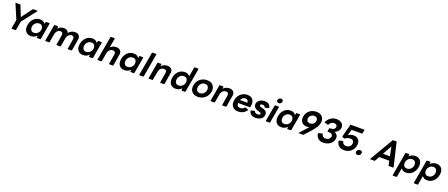

<svg xmlns="http://www.w3.org/2000/svg" viewBox="205 -3004 12765 5471"><g transform="rotate(20 6588.0 -268.0)"><path d="M360 0H251Q240 0 240 -11L287 -279Q98 -720 98 -725Q99 -734 110 -734H236Q247 -734 250 -725L378 -401L619 -725Q625 -734 635 -734H759Q769 -734 769 -726Q769 -723 422 -280L375 -13Q373 -1 360 0Z M829 10Q718 10 666 -65Q629 -118 629 -194Q629 -225 635 -259Q656 -378 734.5 -453Q813 -528 924 -528Q1032 -528 1079 -447L1092 -505Q1094 -518 1106 -518H1202Q1213 -518 1213 -507L1126 -13Q1124 -1 1111 0H1017Q1005 0 1005 -13L1013 -71Q937 10 829 10ZM882 -108Q944 -108 991 -150Q1052 -205 1052 -292Q1052 -337 1024.5 -373.5Q997 -410 935 -410Q873 -410 827 -368Q766 -313 766 -224Q766 -180 793 -144Q820 -108 882 -108Z M2057 0H1953Q1942 0 1942 -11V-13Q1994 -308 1994 -328Q1994 -410 1920 -410Q1874 -410 1832 -374Q1790 -338 1777 -264L1732 -13Q1730 -1 1717 0H1613Q1602 0 1602 -11V-13Q1654 -308 1654 -328Q1654 -410 1580 -410Q1534 -410 1492 -374Q1450 -338 1437 -264L1392 -13Q1390 -1 1377 0H1273Q1262 0 1262 -11L1349 -505Q1351 -517 1364 -518H1458Q1470 -518 1470 -505L1462 -443Q1537 -528 1641 -528Q1758 -528 1787 -433Q1825 -480 1876.5 -504Q1928 -528 1981 -528Q2066 -528 2106 -477Q2134 -441 2134 -386Q2134 -363 2072 -13Q2070 -1 2057 0Z M2412 10Q2301 10 2249 -65Q2212 -118 2212 -194Q2212 -225 2218 -259Q2239 -378 2317.5 -453Q2396 -528 2507 -528Q2615 -528 2662 -447L2675 -505Q2677 -518 2689 -518H2785Q2796 -518 2796 -507L2709 -13Q2707 -1 2694 0H2600Q2588 0 2588 -13L2596 -71Q2520 10 2412 10ZM2465 -108Q2527 -108 2574 -150Q2635 -205 2635 -292Q2635 -337 2607.5 -373.5Q2580 -410 2518 -410Q2456 -410 2410 -368Q2349 -313 2349 -224Q2349 -180 2376 -144Q2403 -108 2465 -108Z M3312 0H3208Q3197 0 3197 -11V-13Q3249 -307 3249 -327Q3249 -410 3172 -410Q3121 -410 3077 -374Q3033 -338 3020 -264L2975 -13Q2973 -1 2960 0H2856Q2845 0 2845 -11L2973 -737Q2975 -749 2988 -750H3092Q3103 -750 3103 -739L3053 -454Q3127 -528 3229 -528Q3319 -528 3360 -477Q3389 -441 3389 -385Q3389 -363 3327 -13Q3325 -1 3312 0Z M3667 10Q3556 10 3504 -65Q3467 -118 3467 -194Q3467 -225 3473 -259Q3494 -378 3572.5 -453Q3651 -528 3762 -528Q3870 -528 3917 -447L3930 -505Q3932 -518 3944 -518H4040Q4051 -518 4051 -507L3964 -13Q3962 -1 3949 0H3855Q3843 0 3843 -13L3851 -71Q3775 10 3667 10ZM3720 -108Q3782 -108 3829 -150Q3890 -205 3890 -292Q3890 -337 3862.5 -373.5Q3835 -410 3773 -410Q3711 -410 3665 -368Q3604 -313 3604 -224Q3604 -180 3631 -144Q3658 -108 3720 -108Z M4232 0H4123Q4112 0 4112 -11L4237 -721Q4239 -733 4252 -734H4361Q4372 -734 4372 -723L4247 -13Q4245 -1 4232 0Z M4862 0H4758Q4747 0 4747 -11V-13Q4799 -307 4799 -327Q4799 -410 4722 -410Q4671 -410 4627 -374Q4583 -338 4570 -264L4525 -13Q4523 -1 4510 0H4406Q4395 0 4395 -11L4482 -505Q4484 -517 4497 -518H4591Q4603 -518 4603 -505L4596 -446Q4632 -487 4681 -507.5Q4730 -528 4779 -528Q4869 -528 4910 -477Q4939 -441 4939 -385Q4939 -363 4877 -13Q4875 -1 4862 0Z M5217 10Q5106 10 5054 -65Q5017 -118 5017 -194Q5017 -225 5023 -259Q5044 -378 5122.5 -453Q5201 -528 5312 -528Q5414 -528 5462 -455L5512 -737Q5514 -749 5527 -750H5631Q5642 -750 5642 -739L5514 -13Q5512 -1 5499 0H5405Q5393 0 5393 -13L5401 -71Q5325 10 5217 10ZM5270 -108Q5332 -108 5379 -150Q5440 -205 5440 -292Q5440 -337 5412.5 -373.5Q5385 -410 5323 -410Q5261 -410 5215 -368Q5154 -313 5154 -224Q5154 -180 5181 -144Q5208 -108 5270 -108Z M5890 10Q5766 10 5705 -66Q5659 -122 5659 -202Q5659 -229 5664 -259Q5684 -377 5772.5 -452.5Q5861 -528 5985 -528Q6110 -528 6171 -453Q6217 -396 6217 -315Q6217 -288 6212 -259Q6191 -141 6103 -65.5Q6015 10 5890 10ZM5911 -108Q5973 -108 6020 -150Q6081 -205 6081 -292Q6081 -337 6053.5 -373.5Q6026 -410 5964 -410Q5902 -410 5856 -368Q5795 -313 5795 -224Q5795 -180 5822 -144Q5849 -108 5911 -108Z M6741 0H6637Q6626 0 6626 -11V-13Q6678 -307 6678 -327Q6678 -410 6601 -410Q6550 -410 6506 -374Q6462 -338 6449 -264L6404 -13Q6402 -1 6389 0H6285Q6274 0 6274 -11L6361 -505Q6363 -517 6376 -518H6470Q6482 -518 6482 -505L6475 -446Q6511 -487 6560 -507.5Q6609 -528 6658 -528Q6748 -528 6789 -477Q6818 -441 6818 -385Q6818 -363 6756 -13Q6754 -1 6741 0Z M7116 10Q6994 10 6938 -66Q6896 -121 6896 -199Q6896 -227 6902 -259Q6922 -377 7005.5 -452.5Q7089 -528 7211 -528Q7330 -528 7381 -448Q7413 -396 7413 -320Q7413 -286 7404 -232Q7400 -219 7388 -219H7033Q7035 -105 7138 -105Q7218 -105 7262 -164Q7267 -171 7274 -171Q7277 -171 7364 -139Q7371 -136 7371 -131Q7371 -127 7368 -122Q7321 -54 7254.5 -22Q7188 10 7116 10ZM7280 -316Q7274 -413 7190 -413Q7099 -413 7052 -316Z M7643 10Q7474 10 7443 -128Q7443 -142 7454 -144L7554 -170Q7562 -170 7564 -161Q7588 -105 7659 -105Q7741 -105 7741 -148Q7741 -162 7725.5 -172Q7710 -182 7649 -200Q7505 -243 7505 -347Q7505 -432 7582 -485Q7644 -528 7732 -528Q7888 -528 7912 -398Q7912 -385 7901 -382Q7802 -352 7799 -352Q7792 -352 7789 -360Q7770 -413 7710 -413Q7685 -413 7666 -405Q7642 -394 7642 -371Q7642 -339 7713 -324L7736 -318Q7826 -294 7857 -253Q7879 -222 7879 -179Q7879 -85 7798 -33Q7732 10 7643 10Z M8121 -610Q8089 -610 8070 -630Q8056 -646 8056 -669Q8056 -708 8089 -734Q8114 -754 8146 -754Q8178 -754 8196 -734Q8210 -719 8210 -697Q8210 -655 8179 -630Q8153 -610 8121 -610ZM8065 0H7961Q7950 0 7950 -11L8037 -505Q8039 -517 8052 -518H8156Q8167 -518 8167 -507L8080 -13Q8078 -1 8065 0Z M8424 10Q8313 10 8261 -65Q8224 -118 8224 -194Q8224 -225 8230 -259Q8251 -378 8329.5 -453Q8408 -528 8519 -528Q8627 -528 8674 -447L8687 -505Q8689 -518 8701 -518H8797Q8808 -518 8808 -507L8721 -13Q8719 -1 8706 0H8612Q8600 0 8600 -13L8608 -71Q8532 10 8424 10ZM8477 -108Q8539 -108 8586 -150Q8647 -205 8647 -292Q8647 -337 8619.5 -373.5Q8592 -410 8530 -410Q8468 -410 8422 -368Q8361 -313 8361 -224Q8361 -180 8388 -144Q8415 -108 8477 -108Z M9080 0H8955Q8945 0 8945 -7Q8945 -10 9180 -270Q9141 -255 9097 -255Q8996 -255 8943 -323Q8905 -372 8905 -443Q8905 -469 8910 -498Q8930 -610 9016 -679Q9102 -748 9221 -748Q9340 -748 9401 -676Q9448 -620 9448 -542Q9448 -452 9390 -355Q9348 -285 9255 -183L9097 -8Q9091 0 9080 0ZM9156 -372Q9212 -372 9253 -406Q9306 -449 9306 -521Q9306 -558 9280.5 -587Q9255 -616 9199 -616Q9144 -616 9103 -583Q9049 -539 9049 -468Q9049 -431 9075 -401.5Q9101 -372 9156 -372Z M9695 14Q9597 14 9538 -37.5Q9479 -89 9468 -180Q9468 -192 9481 -196L9590 -224Q9599 -224 9601 -214Q9620 -118 9718 -118Q9776 -118 9815 -147Q9864 -183 9864 -244Q9864 -278 9835.5 -300.5Q9807 -323 9746 -323H9715Q9704 -323 9704 -334L9720 -425Q9722 -437 9735 -438H9766Q9817 -438 9854 -462Q9897 -491 9897 -540Q9897 -570 9874 -593Q9851 -616 9803 -616Q9712 -616 9661 -520Q9656 -510 9647 -510L9547 -538Q9539 -541 9539 -547L9540 -554Q9583 -645 9659 -696.5Q9735 -748 9829 -748Q9936 -748 9996 -692Q10044 -646 10044 -582Q10044 -451 9897 -384Q9956 -363 9983 -318Q10003 -286 10003 -243Q10003 -225 9999 -205Q9982 -107 9898 -46.5Q9814 14 9695 14Z M10328 14Q10229 14 10168 -38Q10107 -90 10094 -183Q10094 -197 10106 -199L10212 -224Q10221 -224 10223 -214Q10245 -118 10344 -118Q10403 -118 10444 -150Q10497 -192 10497 -265Q10497 -303 10471.5 -332Q10446 -361 10386 -361Q10311 -361 10229 -305Q10223 -302 10218 -302Q10215 -302 10157 -331Q10151 -335 10151 -342L10251 -722Q10254 -734 10266 -734H10668Q10679 -734 10679 -723L10661 -620Q10659 -608 10646 -607H10333L10284 -426Q10358 -478 10446 -478Q10548 -478 10600 -412Q10638 -363 10638 -291Q10638 -265 10633 -236Q10613 -125 10528.5 -55.5Q10444 14 10328 14Z M10734 10Q10700 10 10681 -13Q10666 -30 10666 -54Q10666 -98 10701 -126Q10728 -148 10762 -148Q10797 -148 10816 -126Q10830 -109 10830 -85Q10830 -41 10796 -13Q10769 10 10734 10Z M11811 0H11685Q11675 0 11672 -10L11644 -147H11339L11263 -10Q11257 0 11246 0H11122Q11113 0 11113 -6Q11113 -10 11533 -724Q11539 -734 11549 -734H11642Q11653 -734 11656 -724L11825 -9Q11823 0 11811 0ZM11618 -272 11562 -550 11408 -272Z M11991 218H11887Q11876 218 11876 207L12001 -505Q12003 -517 12016 -518H12110Q12122 -518 12122 -505L12115 -447Q12190 -528 12298 -528Q12409 -528 12461 -453Q12499 -399 12499 -323Q12499 -293 12493 -259Q12472 -140 12393 -65Q12314 10 12203 10Q12101 10 12053 -63L12006 205Q12004 217 11991 218ZM12192 -108Q12254 -108 12301 -150Q12362 -205 12362 -292Q12362 -337 12334.5 -373.5Q12307 -410 12245 -410Q12183 -410 12137 -368Q12076 -313 12076 -224Q12076 -180 12103 -144Q12130 -108 12192 -108Z M12632 218H12528Q12517 218 12517 207L12642 -505Q12644 -517 12657 -518H12751Q12763 -518 12763 -505L12756 -447Q12831 -528 12939 -528Q13050 -528 13102 -453Q13140 -399 13140 -323Q13140 -293 13134 -259Q13113 -140 13034 -65Q12955 10 12844 10Q12742 10 12694 -63L12647 205Q12645 217 12632 218ZM12833 -108Q12895 -108 12942 -150Q13003 -205 13003 -292Q13003 -337 12975.5 -373.5Q12948 -410 12886 -410Q12824 -410 12778 -368Q12717 -313 12717 -224Q12717 -180 12744 -144Q12771 -108 12833 -108Z"/></g></svg>

Font: YamahaIndonesia935. App
Style: Bold Italic
Weight: 700
Italic angle: -10°
Designer: Dalton Maag Ltd
Foundry: Dalton Maag Ltd
Version: Version 1.002; January 01, 2024; Regular/Italic